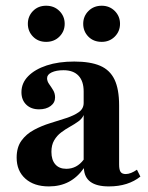

<svg xmlns="http://www.w3.org/2000/svg" viewBox="-20 -646 521 677"><path d="M152.4 11.3Q100 11.3 69.4 -16.1Q38.7 -43.5 38.7 -90.3Q38.7 -126.6 55.6 -150Q72.6 -173.4 99.6 -187.9Q126.6 -202.4 156.9 -211.7Q187.1 -221 214.1 -229.8Q241.1 -238.7 258.1 -250.8Q275 -262.9 275 -283.1V-323.4Q275 -359.7 256.9 -379Q238.7 -398.4 204 -398.4Q178.2 -398.4 162.1 -390.7Q146 -383.1 146 -370.2Q146 -359.7 153.2 -349.6Q160.5 -339.5 167.3 -328.2Q174.2 -316.9 174.2 -302.4Q174.2 -283.9 158.5 -272.2Q142.7 -260.5 117.7 -260.5Q89.5 -260.5 72.6 -277Q55.6 -293.5 55.6 -321Q55.6 -353.2 79.4 -377.4Q103.2 -401.6 144.8 -415.3Q186.3 -429 241.9 -429Q298.4 -429 333.1 -414.1Q367.7 -399.2 383.9 -365.3Q400 -331.5 400 -274.2V-66.1Q400 -47.6 405.2 -39.9Q410.5 -32.3 423.4 -32.3Q432.3 -32.3 442.3 -36.3Q452.4 -40.3 462.9 -47.6L475 -23.4Q454 -6.5 426.2 2.4Q398.4 11.3 363.7 11.3Q278.2 11.3 275.8 -53.2Q253.2 -21 222.6 -4.8Q191.9 11.3 152.4 11.3ZM213.7 -50.8Q232.3 -50.8 247.6 -58.9Q262.9 -66.9 275 -83.1V-240.3Q269.4 -227.4 256 -217.7Q242.7 -208.1 226.6 -199.2Q210.5 -190.3 195.6 -179Q180.6 -167.7 171 -151.2Q161.3 -134.7 161.3 -110.5Q161.3 -82.3 175 -66.5Q188.7 -50.8 213.7 -50.8ZM338.7 -498.4Q309.7 -498.4 291.5 -516.9Q273.4 -535.5 273.4 -562.1Q273.4 -588.7 291.9 -607.3Q310.5 -625.8 338.7 -625.8Q366.1 -625.8 384.7 -607.3Q403.2 -588.7 403.2 -562.1Q403.2 -535.5 384.7 -516.9Q366.1 -498.4 338.7 -498.4ZM142.7 -498.4Q114.5 -498.4 96.4 -516.9Q78.2 -535.5 78.2 -562.1Q78.2 -588.7 96.4 -607.3Q114.5 -625.8 142.7 -625.8Q171 -625.8 189.5 -607.3Q208.1 -588.7 208.1 -562.1Q208.1 -535.5 189.5 -516.9Q171 -498.4 142.7 -498.4Z"/></svg>

Font: Playfair 5pt SemiExpanded Light ExtraBold
Style: Regular
Weight: 800
Version: Version 2.001;gftools[0.9.30]